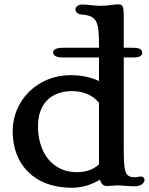

<svg xmlns="http://www.w3.org/2000/svg" viewBox="-20 -865 695 896"><path d="M39.1 -252.4C39.1 -94.2 143.6 11.2 314.5 11.2C363.3 11.2 409.2 -3.4 446.3 -26.4C452.6 -5.9 463.4 2.9 477.1 2.9C499.5 2.9 515.6 0 530.8 0C545.4 0 585.4 4.4 606 4.4C644 4.4 654.3 -14.6 654.3 -26.9C654.3 -34.7 646.5 -41.5 636.2 -41.5C631.3 -41.5 619.6 -38.1 608.4 -38.1C562 -38.1 557.6 -64 557.6 -172.9V-596.7H597.2C619.6 -596.7 643.6 -599.6 643.6 -617.7C643.6 -641.1 617.7 -642.1 596.7 -642.1H557.6V-781.2C557.6 -839.4 553.7 -844.7 526.9 -844.7C519 -844.7 512.2 -842.8 505.4 -842.3L496.1 -841.3C483.4 -839.8 467.8 -837.9 451.7 -837.9C414.6 -837.9 392.1 -843.8 362.8 -843.8C341.8 -843.8 332 -830.1 332 -821.3C332 -807.1 345.2 -798.3 359.9 -797.4C429.2 -791.5 441.9 -770.5 441.9 -659.2V-642.1H274.4C245.6 -642.1 227.5 -634.8 227.5 -620.6C227.5 -604.5 245.6 -596.7 272.9 -596.7H441.9V-486.8C406.2 -503.9 362.3 -514.2 309.6 -514.2C155.3 -514.2 39.1 -397 39.1 -252.4ZM157.2 -276.9C157.2 -376.5 214.8 -439.9 316.9 -439.9C361.3 -439.9 411.6 -424.3 441.9 -384.8V-98.1C411.1 -68.8 373 -61.5 336.9 -61.5C233.9 -61.5 157.2 -142.1 157.2 -276.9Z"/></svg>

Font: Stoke
Style: Regular
Weight: 400
Designer: Nicole Fally
Foundry: Nicole Fally
Version: Version 1.002